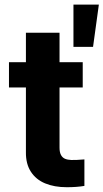

<svg xmlns="http://www.w3.org/2000/svg" viewBox="-20 -798 445 826"><path d="M335.9 -421.8H18.6V-530.3H335.9ZM236.1 -657.2V-162.8Q236.1 -142.8 242.4 -131.2Q248.6 -119.7 259.6 -115Q270.6 -110.3 286.7 -109.7Q307.2 -109.2 343.1 -112.2V1.8Q310.5 7.4 267.4 7.4Q213.7 7.4 174.1 -9.1Q134.6 -25.5 112.8 -59.3Q90.9 -93 91.5 -143V-657.2ZM296 -778.3H405.3L380.3 -596.3H296Z"/></svg>

Font: Pretendard GOV Variable
Style: Regular
Weight: 400
Designer: Base glyphs from Inter by Rasmus Andersson; Hangul glyphs from Noto Sans CJK(Source Han Sans) by Jang Soo-young and Kang
Foundry: Kil Hyung-jin
Version: Version 1.307;Glyphs 3.2 (3192)